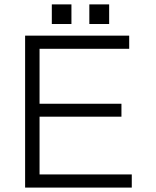

<svg xmlns="http://www.w3.org/2000/svg" viewBox="-20 -849 707 870"><path d="M214.8 -740.2H303.7V-829.1H214.8ZM384.8 -740.2H474.6V-829.1H384.8ZM93.8 1H577.1V-58.6H159.2V-320.3H530.3V-378.9H159.2V-627.9H565.4V-687.5H93.8Z"/></svg>

Font: Dotum
Style: Regular
Weight: 400
Version: Version 2.21